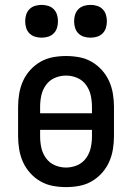

<svg xmlns="http://www.w3.org/2000/svg" viewBox="-20 -757 540 785"><path d="M250 8Q223 8 196 3Q169 -2 145.5 -15.5Q122 -29 103.5 -49.5Q85 -70 74 -94.5Q63 -119 58.5 -146Q54 -173 54 -200V-320Q54 -347 58.5 -374Q63 -401 74 -425.5Q85 -450 103.5 -470.5Q122 -491 145.5 -504.5Q169 -518 196 -523Q223 -528 250 -528Q277 -528 304 -523Q331 -518 354.5 -504.5Q378 -491 396.5 -470.5Q415 -450 426 -425.5Q437 -401 441.5 -374Q446 -347 446 -320V-200Q446 -173 441.5 -146Q437 -119 426 -94.5Q415 -70 396.5 -49.5Q378 -29 354.5 -15.5Q331 -2 304 3Q277 8 250 8ZM356 -294V-320Q356 -344 351 -367Q346 -390 332 -409.5Q318 -429 296 -438.5Q274 -448 250 -448Q226 -448 204 -438.5Q182 -429 168 -409.5Q154 -390 149 -367Q144 -344 144 -320V-294ZM250 -72Q274 -72 296 -81.5Q318 -91 332 -110.5Q346 -130 351 -153Q356 -176 356 -200V-226H144V-200Q144 -176 149 -153Q154 -130 168 -110.5Q182 -91 204 -81.5Q226 -72 250 -72ZM350 -603Q336 -603 323 -607Q310 -611 300.5 -620.5Q291 -630 287 -643Q283 -656 283 -670Q283 -684 287 -697Q291 -710 300.5 -719.5Q310 -729 323 -733Q336 -737 350 -737Q364 -737 377 -733Q390 -729 399.5 -719.5Q409 -710 413 -697Q417 -684 417 -670Q417 -656 413 -643Q409 -630 399.5 -620.5Q390 -611 377 -607Q364 -603 350 -603ZM150 -603Q136 -603 123 -607Q110 -611 100.5 -620.5Q91 -630 87 -643Q83 -656 83 -670Q83 -684 87 -697Q91 -710 100.5 -719.5Q110 -729 123 -733Q136 -737 150 -737Q164 -737 177 -733Q190 -729 199.5 -719.5Q209 -710 213 -697Q217 -684 217 -670Q217 -656 213 -643Q209 -630 199.5 -620.5Q190 -611 177 -607Q164 -603 150 -603Z"/></svg>

Font: Iosevka Bendy Medium
Style: Regular
Weight: 500
Monospace: yes
Designer: Belleve Invis
Foundry: Belleve Invis
Version: Version 30.1.2